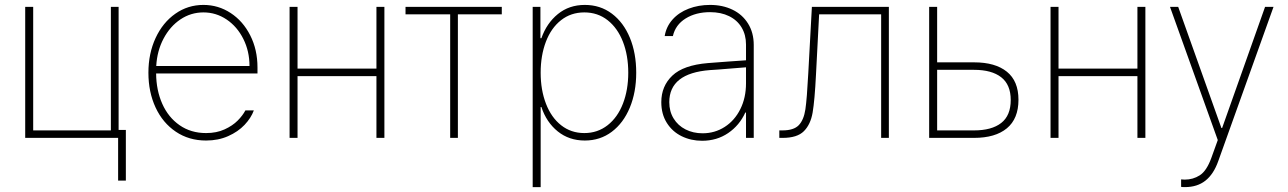

<svg xmlns="http://www.w3.org/2000/svg" viewBox="-20 -558 5211 777"><path d="M460 -32.2H489.3V172.9H458V0H82V-530.3H114.3V-30.3H428.7V-530.3H460Z M580.6 -263.7Q580.6 -341.3 609.6 -404.1Q638.7 -466.8 689.5 -502.4Q740.2 -538.1 803.2 -538.1Q863.3 -538.1 913.3 -505.4Q963.4 -472.7 992.7 -414.8Q1022 -356.9 1022 -285.2V-260.7H611.8Q612.3 -192.9 636.7 -137.9Q661.1 -83 706.8 -51.3Q752.4 -19.5 814 -19.5Q856.4 -19.5 888.9 -34.4Q921.4 -49.3 941.9 -70.1Q962.4 -90.8 973.1 -111.3H1007.3Q996.1 -80.6 969.7 -52.7Q943.4 -24.9 903.3 -7.1Q863.3 10.7 814 10.7Q744.6 10.7 691.7 -24.9Q638.7 -60.5 609.6 -123Q580.6 -185.5 580.6 -263.7ZM989.7 -291Q989.7 -350.6 964.8 -400.4Q939.9 -450.2 897.2 -479Q854.5 -507.8 803.2 -507.8Q752.4 -507.8 710.2 -479.5Q668 -451.2 641.8 -401.6Q615.7 -352.1 612.3 -291Z M1184.1 -280.3H1503.4V-530.3H1535.6V0H1503.4V-250H1184.1V0H1151.9V-530.3H1184.1Z M1621.1 -530.3H2010.7V-500H1833V0H1801.8V-500H1621.1Z M2135.7 -530.3H2167V-403.3H2170.9Q2192.4 -464.4 2237.8 -501.2Q2283.2 -538.1 2346.7 -538.1Q2409.2 -538.1 2456.3 -502.7Q2503.4 -467.3 2529.1 -405Q2554.7 -342.8 2554.7 -263.7Q2554.7 -185.1 2528.8 -122.6Q2502.9 -60.1 2455.8 -24.7Q2408.7 10.7 2346.7 10.7Q2283.2 10.7 2237.3 -26.1Q2191.4 -63 2170.9 -125H2168V199.2H2135.7ZM2344.7 -19.5Q2398.4 -19.5 2439 -51.3Q2479.5 -83 2501 -138.7Q2522.5 -194.3 2522.5 -263.7Q2522.5 -333.5 2501 -388.9Q2479.5 -444.3 2439.2 -476.1Q2398.9 -507.8 2344.7 -507.8Q2290.5 -507.8 2250.5 -476.3Q2210.4 -444.8 2189.2 -389.2Q2168 -333.5 2168 -263.7Q2168 -193.8 2189.5 -138.2Q2210.9 -82.5 2251 -51Q2291 -19.5 2344.7 -19.5Z M2844.7 -302.7Q2881.3 -305.7 2925 -308.8Q2968.8 -312 2999 -314V-377.9Q2999 -417 2981.2 -446.8Q2963.4 -476.6 2930.4 -492.7Q2897.5 -508.8 2853.5 -508.8Q2795.9 -508.8 2754.6 -483.2Q2713.4 -457.5 2703.1 -412.1H2669.9Q2676.3 -450.7 2701.9 -479.2Q2727.5 -507.8 2767.1 -522.9Q2806.6 -538.1 2853.5 -538.1Q2904.3 -538.1 2944.3 -518.8Q2984.4 -499.5 3007.3 -462.6Q3030.3 -425.8 3030.3 -376V0H2999V-102.5H2996.1Q2972.7 -50.8 2926.8 -19.5Q2880.9 11.7 2821.3 11.7Q2776.4 11.7 2738.5 -6.8Q2700.7 -25.4 2678.5 -60.8Q2656.2 -96.2 2656.2 -144.5Q2656.2 -209.5 2700.9 -252Q2745.6 -294.4 2844.7 -302.7ZM2823.2 -18.6Q2872.6 -18.6 2912.8 -44.4Q2953.1 -70.3 2976.1 -116.5Q2999 -162.6 2999 -220.7V-285.6L2956.1 -282.2Q2868.7 -274.9 2853.5 -274.4Q2688.5 -261.7 2688.5 -144.5Q2688.5 -106.9 2706.1 -78.4Q2723.6 -49.8 2754.4 -34.2Q2785.2 -18.6 2823.2 -18.6Z M3133.8 -30.3H3146.5Q3192.4 -30.3 3212.6 -51.5Q3232.9 -72.8 3239.3 -115.5Q3245.6 -158.2 3251 -261.7L3265.6 -530.3H3577.1V0H3545.9V-500H3294.9L3282.2 -255.9Q3276.9 -150.9 3268.6 -102.5Q3260.3 -54.2 3233.2 -27.1Q3206.1 0 3147.5 0H3133.8Z M4101.6 -154.3Q4101.6 -77.6 4054.7 -38.8Q4007.8 0 3921.9 0H3740.2V-530.3H3772.5V-305.7H3921.9Q4007.8 -305.7 4054.7 -267.8Q4101.6 -230 4101.6 -154.3ZM3921.9 -30.3Q3993.2 -30.3 4031.7 -60.3Q4070.3 -90.3 4070.3 -153.3Q4070.3 -215.3 4031.7 -245.4Q3993.2 -275.4 3921.9 -275.4H3772.5V-30.3Z M4263.7 -280.3H4583V-530.3H4615.2V0H4583V-250H4263.7V0H4231.4V-530.3H4263.7Z M4759.8 198.2V168L4774.4 168.9Q4808.1 168.9 4835.4 151.4Q4862.8 133.8 4881.8 82L4908.2 8.8L4714.8 -530.3H4748L4922.9 -40H4925.8L5099.6 -530.3H5133.8L4910.2 93.8Q4891.6 146.5 4858.4 172.9Q4825.2 199.2 4775.4 199.2Q4763.7 199.2 4759.8 198.2Z"/></svg>

Font: Pretendard GOV Thin
Style: Regular
Weight: 100
Designer: Base glyphs from Inter by Rasmus Andersson; Hangeul glyphs from Noto Sans CJK(Source Han Sans) by Jang Soo-young and Kan
Foundry: Kil Hyung-jin
Version: Version 1.309